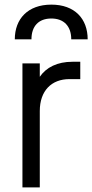

<svg xmlns="http://www.w3.org/2000/svg" viewBox="-20 -810 399 830"><path d="M77 0H152V-330C152 -418 203 -468 280 -468H327V-543H293C228 -543 180 -519 152 -478V-536H77ZM44 -640H116C116 -697 147 -730 202 -730C256 -730 288 -697 288 -640H359C359 -729 303 -790 202 -790C100 -790 44 -728 44 -640Z"/></svg>

Font: Mluvka
Style: Regular
Weight: 400
Designer: Modified by Jiří Krblich, Original typeface by Gumpita Rahayu
Foundry: Gumpita Rahayu & Jiří Krblich
Version: Version 2.000;Glyphs 3.1.1 (3134)